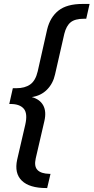

<svg xmlns="http://www.w3.org/2000/svg" viewBox="-20 -765 474 973"><path d="M215 188Q129 188 90.5 150.5Q52 113 67 44L108 -133Q121 -190 100.5 -214Q80 -238 34 -238H27L45 -318H63Q106 -318 133 -337Q160 -356 171 -403L219 -616Q234 -678 276.5 -711.5Q319 -745 398 -745H434L417 -670H406Q360 -670 338 -652Q316 -634 306 -594L259 -388Q249 -342 218.5 -311Q188 -280 141 -273Q182 -262 199 -231Q216 -200 205 -152L161 38Q152 78 170 96.5Q188 115 230 116H236L219 188Z"/></svg>

Font: Kantumruy Pro Medium
Style: Italic
Weight: 500
Italic angle: -13°
Designer: Sovichet Tep
Foundry: Sovichet Tep
Version: Version 1.002